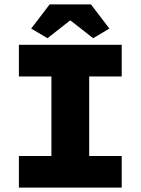

<svg xmlns="http://www.w3.org/2000/svg" viewBox="-20 -854 640 874"><path d="M66 0V-144H214V-506H66V-650H534V-506H386V-144H534V0ZM196 -680 122 -724 206 -834H394L478 -724L404 -680L302 -760H298Z"/></svg>

Font: TypoPRO Source Code Pro
Style: Regular
Weight: 900
Monospace: yes
Designer: Paul D. Hunt, Teo Tuominen
Foundry: Adobe Systems Incorporated
Version: Version 2.010;PS 1.0;hotconv 1.0.84;makeotf.lib2.5.63406